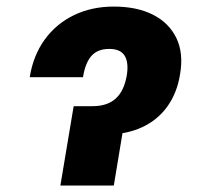

<svg xmlns="http://www.w3.org/2000/svg" viewBox="-20 -573 627 593"><path d="M71.8 -334.5Q82.5 -401.4 117.7 -450.2Q152.8 -499 207.8 -525.9Q262.7 -552.7 331.5 -552.7Q402.8 -552.7 452.4 -527.6Q502 -502.4 524.7 -455.6Q547.4 -408.7 536.1 -343.3Q526.9 -286.1 497.1 -244.4Q467.3 -202.6 419.2 -180.2Q371.1 -157.7 306.2 -157.2H214.8L230 -245.1H266.1Q311.5 -245.1 337.4 -268.6Q363.3 -292 371.6 -340.3Q377.9 -379.4 365.2 -400.6Q352.5 -421.9 317.4 -421.9Q281.2 -421.9 262.2 -400.1Q243.2 -378.4 236.3 -334.5ZM207.5 -245.1H372.1L331.5 0H166.5Z"/></svg>

Font: Inter ExtraBold
Style: Italic
Weight: 800
Italic angle: -9.3988°
Designer: Rasmus Andersson
Foundry: rsms
Version: Version 4.001;git-66647c0bb